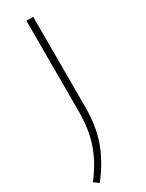

<svg xmlns="http://www.w3.org/2000/svg" viewBox="-214 -572 635 834"><g transform="rotate(-30 104.0 -155.0)"><path d="M15 230 -9 212Q43 145 67.2 75Q91.5 5 91.5 -83V-540H125.5V-86Q125.5 9.5 98.8 83.2Q72 157 15 230Z"/></g></svg>

Font: Encode Sans SmExp Th
Style: Regular
Weight: 100
Width: 6
Designer: Multiple Designers
Foundry: Impallari Type
Version: Version 3.002; ttfautohint (v1.8.3) -l 8 -r 50 -G 200 -x 14 